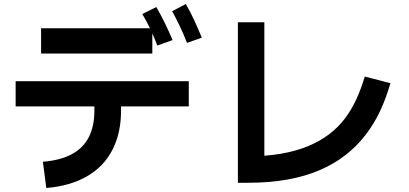

<svg xmlns="http://www.w3.org/2000/svg" viewBox="-20 -870 2040 958"><path d="M922 -465V-339H58V-465ZM211 68 194 -63Q282 -70 339 -101Q396 -132 423.5 -186.5Q451 -241 451 -319V-416H584V-319Q584 -206 541 -122.5Q498 -39 414.5 9.5Q331 58 211 68ZM740 -729V-603H185V-729ZM765 -643Q746 -692 728 -729.5Q710 -767 690 -800L760 -835Q783 -795 803.5 -753Q824 -711 841 -670ZM913 -656Q894 -705 875.5 -743Q857 -781 839 -814L907 -850Q931 -809 950.5 -766Q970 -723 987 -682Z M1800 -488 1928 -455Q1907 -381 1876.5 -316Q1846 -251 1803 -195.5Q1760 -140 1703.5 -96Q1647 -52 1575 -21Q1503 10 1413.5 26Q1324 42 1216 42H1167V-759H1299V-58L1212 -90Q1307 -90 1382 -103Q1457 -116 1516.5 -140.5Q1576 -165 1622 -200Q1668 -235 1701.5 -279.5Q1735 -324 1759 -377Q1783 -430 1800 -488Z"/></svg>

Font: Murecho Thin SemiBold
Style: Regular
Weight: 600
Version: Version 1.010